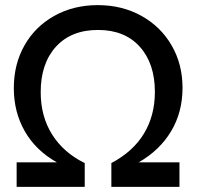

<svg xmlns="http://www.w3.org/2000/svg" viewBox="-20 -730 862 750"><path d="M45 -96H202Q120 -142 77 -217Q34 -292 34 -386Q34 -479 75.5 -552.5Q117 -626 192 -668Q267 -710 362 -710Q457 -710 532.5 -668Q608 -626 650.5 -552.5Q693 -479 693 -387Q693 -292 648.5 -217.5Q604 -143 522 -96H681V0H415V-93Q500 -138 542.5 -208.5Q585 -279 585 -371Q585 -482 526 -547.5Q467 -613 363 -613Q258 -613 198.5 -547.5Q139 -482 139 -370Q139 -275 184 -204Q229 -133 311 -93V0H45Z"/></svg>

Font: Hanken Grotesk Medium
Style: Regular
Weight: 500
Designer: Alfredo Marco Pradil
Foundry: Hanken Design Co.
Version: Version 3.014